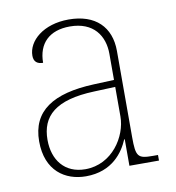

<svg xmlns="http://www.w3.org/2000/svg" viewBox="-68 -607 622 678"><g transform="rotate(-10 243.0 -268.0)"><path d="M187 10C282 10 324 -52 342 -95H344V0H450V-20H432C378 -20 371 -27 371 -98V-407C371 -493 318 -546 222 -546C131 -546 74 -495 74 -442C74 -420 87 -411 107 -411C107 -480 148 -521 222 -521C307 -521 343 -466 343 -402V-308L270 -305C123 -299 45 -249 45 -140C45 -34 113 10 187 10ZM189 -15C115 -15 75 -68 75 -140C75 -225 127 -275 267 -280L343 -283V-177C343 -106 286 -15 189 -15Z"/></g></svg>

Font: Noto Serif SemiCondensed Thin
Style: Regular
Weight: 100
Width: 4
Designer: Monotype Design Team
Foundry: Monotype Imaging Inc.
Version: Version 2.015